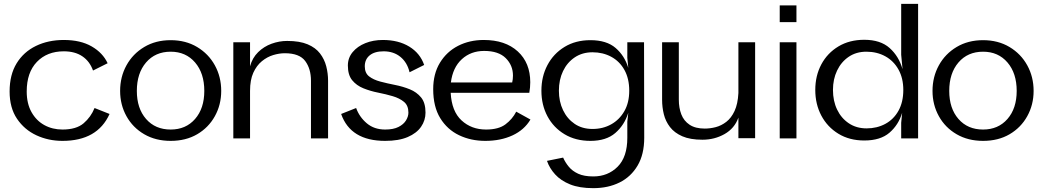

<svg xmlns="http://www.w3.org/2000/svg" viewBox="-20 -720 5421 999"><path d="M305 13Q232 13 169.5 -16Q107 -45 68.5 -102Q30 -159 30 -244Q30 -331 66.5 -390.5Q103 -450 167 -481Q231 -512 312 -512Q399 -512 457 -478.5Q515 -445 540 -391L464 -353Q447 -401 408.5 -427Q370 -453 312 -453Q225 -453 172 -398Q119 -343 119 -244Q119 -181 144 -136.5Q169 -92 211 -69Q253 -46 305 -46Q377 -46 415 -78.5Q453 -111 472 -158L550 -127Q487 13 305 13Z M868 13Q790 13 730.5 -21.5Q671 -56 638 -115.5Q605 -175 605 -247Q605 -320 638 -380Q671 -440 730.5 -475.5Q790 -511 868 -511Q946 -511 1005.5 -475.5Q1065 -440 1098 -380Q1131 -320 1131 -247Q1131 -175 1098 -115.5Q1065 -56 1006 -21.5Q947 13 868 13ZM868 -46Q947 -46 995 -101Q1043 -156 1043 -247Q1043 -339 995 -395Q947 -451 868 -451Q788 -451 740 -395Q692 -339 692 -247Q692 -156 740 -101Q788 -46 868 -46Z M1474 -507Q1539 -507 1580.5 -489.5Q1622 -472 1645 -442Q1668 -412 1677.5 -375Q1687 -338 1687 -300V0H1598V-300Q1598 -362 1568 -402.5Q1538 -443 1462 -443Q1433 -443 1401.5 -433.5Q1370 -424 1342.5 -401.5Q1315 -379 1298 -341.5Q1281 -304 1281 -247V0H1194V-500H1281V-375Q1293 -419 1323 -448.5Q1353 -478 1393 -492.5Q1433 -507 1474 -507Z M1972 -512Q2053 -512 2109.5 -477.5Q2166 -443 2187 -382L2111 -344Q2099 -395 2063.5 -424Q2028 -453 1976 -453Q1929 -453 1903.5 -432Q1878 -411 1878 -375Q1878 -340 1900.5 -322.5Q1923 -305 1959 -295.5Q1995 -286 2035.5 -278Q2076 -270 2112 -255.5Q2148 -241 2171 -213Q2194 -185 2194 -134Q2194 -94 2171 -60.5Q2148 -27 2101.5 -7Q2055 13 1984 13Q1804 13 1755 -127L1833 -158Q1850 -111 1888.5 -78.5Q1927 -46 1984 -46Q2027 -46 2053.5 -59.5Q2080 -73 2092.5 -93.5Q2105 -114 2105 -134Q2105 -171 2082 -190Q2059 -209 2023.5 -219.5Q1988 -230 1947.5 -238Q1907 -246 1871 -260.5Q1835 -275 1812.5 -302.5Q1790 -330 1790 -379Q1790 -419 1815 -449Q1840 -479 1881 -495.5Q1922 -512 1972 -512Z M2740 -98Q2708 -44 2646.5 -15.5Q2585 13 2505 13Q2430 13 2368.5 -16.5Q2307 -46 2270.5 -105.5Q2234 -165 2234 -256Q2234 -336 2269 -393.5Q2304 -451 2363.5 -481.5Q2423 -512 2497 -512Q2609 -512 2674 -452.5Q2739 -393 2739 -292Q2739 -265 2734 -237H2325Q2330 -141 2381.5 -93.5Q2433 -46 2509 -46Q2574 -46 2610 -73Q2646 -100 2666 -139ZM2499 -455Q2430 -455 2383 -412Q2336 -369 2326 -291H2645Q2647 -300 2648 -308.5Q2649 -317 2649 -327Q2649 -380 2611.5 -417.5Q2574 -455 2499 -455Z M3067 259Q2995 259 2946.5 239.5Q2898 220 2868.5 187.5Q2839 155 2826 117L2910 100Q2921 125 2939.5 147.5Q2958 170 2988.5 184Q3019 198 3067 198Q3143 198 3193.5 147.5Q3244 97 3244 -3V-87L3249 -133Q3229 -69 3181.5 -28Q3134 13 3052 13Q2975 13 2917.5 -21.5Q2860 -56 2828.5 -115Q2797 -174 2797 -248Q2797 -322 2828.5 -381.5Q2860 -441 2917.5 -476Q2975 -511 3052 -511Q3136 -511 3183 -470.5Q3230 -430 3249 -367L3244 -419V-500H3331L3332 -3Q3332 83 3297.5 141.5Q3263 200 3203.5 229.5Q3144 259 3067 259ZM3063 -448Q3010 -448 2970.5 -421.5Q2931 -395 2909.5 -350Q2888 -305 2888 -248Q2888 -192 2909.5 -147Q2931 -102 2970 -75.5Q3009 -49 3063 -49Q3117 -49 3160 -73Q3203 -97 3228.5 -141.5Q3254 -186 3254 -248Q3254 -311 3229 -356Q3204 -401 3160.5 -424.5Q3117 -448 3063 -448Z M3635 7Q3571 7 3530 -11Q3489 -29 3466 -59Q3443 -89 3434 -125.5Q3425 -162 3425 -201V-500H3512V-201Q3512 -159 3525 -125Q3538 -91 3568 -71Q3598 -51 3647 -51Q3675 -51 3704 -58.5Q3733 -66 3759 -86Q3785 -106 3802 -142.5Q3819 -179 3822 -236V-500H3909V-1H3822V-108Q3802 -52 3750 -22.5Q3698 7 3635 7Z M4037 0V-500H4124V0ZM4037 -605V-692H4124V-605Z M4477 11Q4400 11 4342.5 -24Q4285 -59 4253.5 -118.5Q4222 -178 4222 -252Q4222 -326 4253.5 -385Q4285 -444 4342.5 -478.5Q4400 -513 4477 -513Q4561 -513 4609 -470Q4657 -427 4676 -360L4669 -435V-700H4757V0H4669V-81L4674 -133Q4655 -70 4608 -29.5Q4561 11 4477 11ZM4489 -52Q4543 -52 4586.5 -75.5Q4630 -99 4655 -144Q4680 -189 4680 -252Q4680 -313 4655 -358Q4630 -403 4586.5 -427Q4543 -451 4488 -451Q4435 -451 4396 -424.5Q4357 -398 4335.5 -353Q4314 -308 4314 -252Q4314 -195 4335.5 -150Q4357 -105 4396.5 -78.5Q4436 -52 4489 -52Z M5095 13Q5017 13 4957.5 -21.5Q4898 -56 4865 -115.5Q4832 -175 4832 -247Q4832 -320 4865 -380Q4898 -440 4957.5 -475.5Q5017 -511 5095 -511Q5173 -511 5232.5 -475.5Q5292 -440 5325 -380Q5358 -320 5358 -247Q5358 -175 5325 -115.5Q5292 -56 5233 -21.5Q5174 13 5095 13ZM5095 -46Q5174 -46 5222 -101Q5270 -156 5270 -247Q5270 -339 5222 -395Q5174 -451 5095 -451Q5015 -451 4967 -395Q4919 -339 4919 -247Q4919 -156 4967 -101Q5015 -46 5095 -46Z"/></svg>

Font: Panamera Medium
Style: Regular
Weight: 500
Designer: Bastien Sozeau
Foundry: NBR — Bastien Sozeau
Version: Version 3.002; ttfautohint (v1.8.4.7-5d5b);gftools[0.9.33]